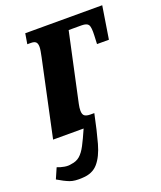

<svg xmlns="http://www.w3.org/2000/svg" viewBox="-169 -625 786 940"><g transform="rotate(-20 224.5 -155.0)"><path d="M98 225Q57 228 32 218.5Q7 209 -28 188L-4 133Q13 140 33 143.5Q53 147 69 143Q96 140 114 124.5Q132 109 148 78.5Q164 48 185 0H26L111 -398Q114 -412 116.5 -426.5Q119 -441 119 -449Q119 -467 111.5 -474.5Q104 -482 86 -482H67L76 -536H477L450 -366H388L390 -410Q392 -453 384 -465.5Q376 -478 348 -478H281L204 -121Q200 -102 200 -88Q200 -67 210 -60Q220 -53 240 -53H260Q242 34 225 95Q208 156 179 189.5Q150 223 98 225Z"/></g></svg>

Font: Noto Serif ExtraCondensed ExtraBold
Style: Italic
Weight: 800
Width: 2
Italic angle: -12°
Designer: Monotype Design Team
Foundry: Monotype Imaging Inc.
Version: Version 2.013